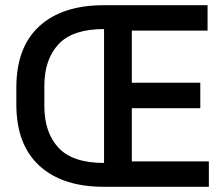

<svg xmlns="http://www.w3.org/2000/svg" viewBox="-20 -720 853 740"><path d="M381 0V-700H780V-602H488V-401H752V-303H488V-98H785V0ZM381 0Q220 0 131.5 -81.5Q43 -163 43 -317V-383Q43 -538 131.5 -619Q220 -700 381 -700V-608Q260 -608 205.5 -549.5Q151 -491 151 -389V-311Q151 -209 205.5 -150.5Q260 -92 381 -92Z"/></svg>

Font: Space Grotesk Frontify Medium
Style: Regular
Weight: 500
Designer: Florian Karsten
Version: Version 2.000